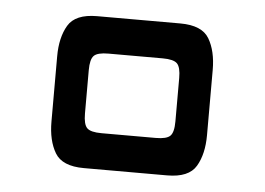

<svg xmlns="http://www.w3.org/2000/svg" viewBox="-35 -379 583 423"><g transform="rotate(5 256.0 -168.0)"><path d="M348 0H164Q116 0 100 -27Q84 -54 84 -96V-240Q84 -282 100 -309Q116 -336 164 -336H348Q396 -336 412 -309Q428 -282 428 -240V-96Q428 -54 412 -27Q396 0 348 0ZM196 -256Q172 -256 164 -248Q156 -240 156 -216V-120Q156 -96 164 -88Q172 -80 196 -80H316Q340 -80 348 -88Q356 -96 356 -120V-216Q356 -240 348 -248Q340 -256 316 -256Z"/></g></svg>

Font: Hasubi Mono
Style: Regular
Weight: 400
Designer: Eli Heuer
Foundry: Eli Heuer
Version: Version 1.000